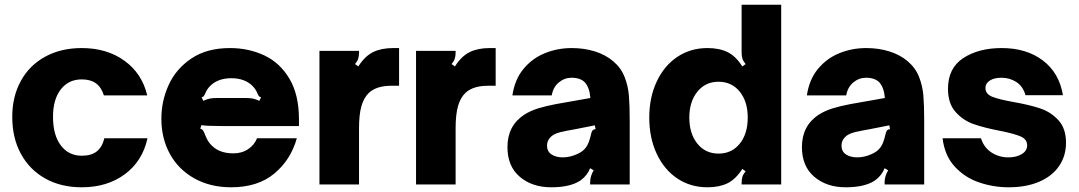

<svg xmlns="http://www.w3.org/2000/svg" viewBox="-20 -783 4580 815"><path d="M32 -287Q32 -373 68.5 -439.5Q105 -506 172 -542.5Q239 -579 327 -579Q434 -579 508.5 -525Q583 -471 605 -378H421Q410 -413 387 -429.5Q364 -446 327 -446Q271 -446 238 -403.5Q205 -361 205 -287Q205 -210 238 -166Q271 -122 327 -122Q368 -122 391 -140.5Q414 -159 423 -196H606Q585 -99 510 -43.5Q435 12 327 12Q239 12 172.5 -25Q106 -62 69 -129.5Q32 -197 32 -287Z M665 -279Q665 -355 696.5 -423.5Q728 -492 793.5 -535.5Q859 -579 956 -579Q1035 -579 1101.5 -548Q1168 -517 1208.5 -449Q1249 -381 1249 -277V-248H918Q852 -248 835 -252L830 -237Q838 -235 842 -229Q846 -223 851 -210Q860 -187 870 -175Q904 -132 970 -132Q1007 -132 1033.5 -150Q1060 -168 1071 -196H1240Q1214 -104 1144 -46Q1074 12 961 12Q873 12 805.5 -25.5Q738 -63 701.5 -129Q665 -195 665 -279ZM843 -355Q861 -363 873 -365Q885 -367 900 -367H1024Q1039 -367 1051 -365Q1063 -363 1081 -355L1088 -370Q1081 -372 1078.5 -375.5Q1076 -379 1073 -386Q1066 -404 1052 -418Q1019 -451 962 -451Q905 -451 872 -418Q858 -404 851 -386Q848 -379 845.5 -375.5Q843 -372 836 -370Z M1336 0V-567H1504V-561Q1504 -545 1500.5 -534Q1497 -523 1487 -511L1501 -501Q1529 -545 1564 -562Q1599 -579 1649 -579H1674V-419H1642Q1578 -419 1546 -389Q1524 -368 1514 -332Q1504 -296 1504 -239V0Z M1746 0V-567H1914V-561Q1914 -545 1910.5 -534Q1907 -523 1897 -511L1911 -501Q1939 -545 1974 -562Q2009 -579 2059 -579H2084V-419H2052Q1988 -419 1956 -389Q1934 -368 1924 -332Q1914 -296 1914 -239V0Z M2134 -159Q2134 -249 2205 -296Q2232 -313 2264.5 -323Q2297 -333 2339 -341L2486 -367Q2483 -410 2463 -433Q2444 -453 2406 -453Q2376 -453 2352 -433Q2328 -413 2322 -378H2155Q2165 -446 2202.5 -491Q2240 -536 2293.5 -557.5Q2347 -579 2407 -579Q2459 -579 2504.5 -565Q2550 -551 2583 -523Q2616 -495 2631 -457Q2646 -419 2649.5 -378Q2653 -337 2653 -269V0H2485V-9Q2485 -35 2500 -60L2485 -69Q2473 -38 2444 -17Q2401 12 2320 12Q2239 12 2186.5 -32.5Q2134 -77 2134 -159ZM2430 -129Q2455 -140 2467 -157Q2480 -173 2489 -214Q2491 -224 2495 -229Q2499 -234 2508 -235L2505 -251L2419 -234L2386 -228Q2358 -223 2342.5 -217Q2327 -211 2317 -201Q2302 -186 2302 -165Q2302 -140 2321 -127.5Q2340 -115 2369 -115Q2399 -115 2430 -129Z M2736 -284Q2736 -369 2767.5 -436.5Q2799 -504 2855 -541.5Q2911 -579 2983 -579Q3033 -579 3068 -562Q3103 -545 3131 -501L3145 -511Q3135 -523 3131.5 -534Q3128 -545 3128 -561V-763H3296V0H3128V-6Q3128 -22 3131.5 -33Q3135 -44 3145 -56L3131 -66Q3103 -22 3068 -5Q3033 12 2983 12Q2911 12 2855 -25.5Q2799 -63 2767.5 -130.5Q2736 -198 2736 -284ZM3154 -284Q3154 -352 3120 -394Q3086 -436 3030 -436Q2974 -436 2940 -393.5Q2906 -351 2906 -284Q2906 -216 2940 -173.5Q2974 -131 3030 -131Q3086 -131 3120 -173Q3154 -215 3154 -284Z M3384 -159Q3384 -249 3455 -296Q3482 -313 3514.5 -323Q3547 -333 3589 -341L3736 -367Q3733 -410 3713 -433Q3694 -453 3656 -453Q3626 -453 3602 -433Q3578 -413 3572 -378H3405Q3415 -446 3452.5 -491Q3490 -536 3543.5 -557.5Q3597 -579 3657 -579Q3709 -579 3754.5 -565Q3800 -551 3833 -523Q3866 -495 3881 -457Q3896 -419 3899.5 -378Q3903 -337 3903 -269V0H3735V-9Q3735 -35 3750 -60L3735 -69Q3723 -38 3694 -17Q3651 12 3570 12Q3489 12 3436.5 -32.5Q3384 -77 3384 -159ZM3680 -129Q3705 -140 3717 -157Q3730 -173 3739 -214Q3741 -224 3745 -229Q3749 -234 3758 -235L3755 -251L3669 -234L3636 -228Q3608 -223 3592.5 -217Q3577 -211 3567 -201Q3552 -186 3552 -165Q3552 -140 3571 -127.5Q3590 -115 3619 -115Q3649 -115 3680 -129Z M3981 -196H4144Q4157 -156 4189 -135.5Q4221 -115 4260 -115Q4295 -115 4317.5 -129Q4340 -143 4340 -166Q4340 -192 4312 -204Q4284 -216 4223 -228Q4156 -241 4112 -256.5Q4068 -272 4036 -308Q4004 -344 4004 -406Q4004 -494 4069 -536.5Q4134 -579 4232 -579Q4337 -579 4406.5 -526.5Q4476 -474 4492 -379H4333Q4322 -417 4294 -435Q4266 -453 4231 -453Q4200 -453 4181.5 -441Q4163 -429 4163 -410Q4163 -384 4191.5 -372.5Q4220 -361 4282 -350Q4350 -338 4395 -323Q4440 -308 4472.5 -273Q4505 -238 4505 -177Q4505 -121 4475.5 -78Q4446 -35 4391 -11.5Q4336 12 4262 12Q4197 12 4136.5 -8.5Q4076 -29 4033 -75.5Q3990 -122 3981 -196Z"/></svg>

Font: Open Sauce Sans Black
Style: Regular
Weight: 900
Designer: Alfredo Marco Pradil
Foundry: Creative Sauce Fz LLC
Version: Version 1.477